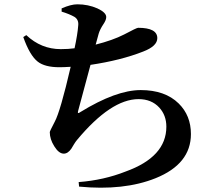

<svg xmlns="http://www.w3.org/2000/svg" viewBox="-20 -818 1040 891"><path d="M266 -779Q309 -798 339 -798Q389 -798 432 -779Q473 -760 473 -739Q473 -725 460 -706Q444 -682 438 -662L424 -611Q503 -631 556 -658Q614 -689 621 -689Q710 -689 710 -641Q710 -604 645 -579Q541 -538 400 -517Q395 -496 343 -305Q337 -286 353 -298Q519 -400 633 -400Q746 -400 809 -338Q866 -282 866 -196Q866 -57 702 9Q555 68 347 48L345 27Q462 18 563 -22Q752 -90 752 -230Q752 -283 719 -319Q683 -358 623 -358Q495 -358 337 -168Q331 -161 323 -148Q314 -132 311 -128Q295 -105 276 -105Q253 -105 232 -139Q211 -172 211 -205Q211 -209 234 -253Q260 -301 308 -508Q274 -506 256 -506Q188 -506 155 -532Q118 -561 88 -646L102 -655Q171 -590 262 -590Q298 -590 326 -594Q340 -659 343 -700Q346 -727 325 -740Q302 -753 266 -764Z"/></svg>

Font: Source Han Serif JP
Style: Bold
Weight: 700
Designer: Ryoko NISHIZUKA  (kana & ideographs); Frank Grießhammer (Latin, Greek & Cyrillic); Wenlong ZHANG  (bopomofo); Sandoll Co
Foundry: Adobe Systems Incorporated
Version: Version 1.000;PS 1;hotconv 16.6.53;makeotf.lib2.5.65590